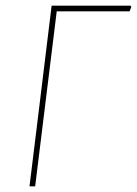

<svg xmlns="http://www.w3.org/2000/svg" viewBox="-20 -657 483 677"><path d="M440 -637 443 -633 437 -617H180L128 -195L104 0H84L108 -195L162 -637Z"/></svg>

Font: Alegreya Sans SC Thin
Style: Italic
Weight: 100
Italic angle: -7°
Designer: Juan Pablo del Peral
Foundry: Huerta Tipografica
Version: Version 2.007